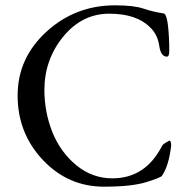

<svg xmlns="http://www.w3.org/2000/svg" viewBox="-20 -683 680 718"><path d="M369.1 15.1Q234.4 15.1 140.1 -85Q45.9 -185.1 45.9 -325.7Q45.9 -465.8 153.8 -564.5Q261.7 -663.1 410.2 -663.1Q480 -663.1 516.1 -650.9Q552.2 -638.7 591.8 -632.8Q609.4 -631.3 612.8 -517.6Q613.8 -485.8 611.3 -478Q608.9 -470.2 602.1 -471.2Q582 -473.1 576.2 -507.8Q570.3 -553.7 541 -581.1Q490.2 -631.8 388.7 -631.8Q287.1 -631.8 216.8 -546.4Q146.5 -460.9 146 -347.2Q146 -264.2 175.8 -189Q206.1 -113.8 265.6 -64.9Q325.2 -16.1 399.9 -16.1Q523.9 -16.1 585.9 -137.2Q589.8 -144 599.6 -149.4Q609.4 -154.8 610.8 -155.8Q611.8 -156.7 612.8 -157.2Q620.1 -157.2 620.1 -138.2Q611.3 -63 585.9 -25.9Q582 -19 527.3 -2Q472.7 15.1 369.1 15.1Z"/></svg>

Font: EBGaramond
Style: Regular
Weight: 400
Version: Version 000.012g